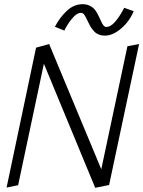

<svg xmlns="http://www.w3.org/2000/svg" viewBox="-20 -890 679 910"><path d="M484.9 -762.2Q476.1 -762.2 470 -770Q463.9 -777.8 457 -793.9Q440.4 -831.5 428.7 -845.2Q406.2 -870.1 372.1 -870.1Q330.6 -870.1 297.1 -839.1Q263.7 -808.1 240.2 -763.2L285.2 -745.1Q296.9 -771.5 320.1 -800.3Q343.3 -829.1 363.8 -829.1Q373.5 -829.1 380.1 -819.3Q386.7 -809.6 396 -789.1Q402.8 -774.4 408.4 -764.9Q414.1 -755.4 423.6 -744.1Q433.1 -732.9 446.5 -727.1Q460 -721.2 477.1 -721.2Q514.6 -721.2 553.7 -754.4Q592.8 -787.6 613.8 -836.9L568.8 -853Q521 -762.2 484.9 -762.2ZM584 -670.9 460 -87.9 212.9 -681.2 150.9 -664.1 11.2 -1 65.9 -12.2 188 -587.9 431.2 0 497.1 -13.2 639.2 -681.2Z"/></svg>

Font: Comic Neue Angular
Style: Italic
Weight: 400
Italic angle: -12°
Designer: Craig Rozynski
Foundry: Craig Rozynski
Version: Version 2.003